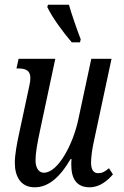

<svg xmlns="http://www.w3.org/2000/svg" viewBox="-20 -786 525 816"><path d="M285 -606H320L323 -619C307 -661 284 -726 273 -766H184L181 -756C203 -710 249 -648 285 -606ZM127 10C181 10 230 -25 280 -110H284C283 -100 283 -92 283 -85C283 -26 306 10 361 10C404 10 438 -19 460 -45L443 -71C425 -55 412 -50 397 -50C376 -50 367 -67 367 -95C367 -119 372 -155 380 -190L454 -536H368L313 -279C291 -174 227 -52 167 -52C140 -52 131 -80 131 -104C131 -136 138 -174 150 -231L215 -536H59L50 -495H57C87 -495 109 -488 109 -455C109 -446 108 -436 105 -423L60 -213C52 -176 43 -129 43 -94C43 -36 68 10 127 10Z"/></svg>

Font: Noto Serif ExtraCondensed
Style: Italic
Weight: 400
Width: 2
Italic angle: -12°
Designer: Monotype Design Team
Foundry: Monotype Imaging Inc.
Version: Version 2.014